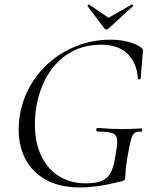

<svg xmlns="http://www.w3.org/2000/svg" viewBox="-20 -810 671 842"><path d="M62 -241Q62 -274 68 -310Q85 -404 142.5 -478.5Q200 -553 284.5 -594.5Q369 -636 464 -636Q506 -636 542.5 -626.5Q579 -617 601 -600Q606 -595 606.5 -591.5Q607 -588 606.5 -583.5Q606 -579 606 -577L597 -466Q596 -462 590.5 -462Q585 -462 585 -466Q579 -538 537.5 -576Q496 -614 424 -614Q313 -614 238 -542Q163 -470 140 -346Q133 -305 133 -263Q133 -186 160.5 -127.5Q188 -69 238.5 -37.5Q289 -6 356 -6Q399 -6 424 -15.5Q449 -25 464 -50.5Q479 -76 486 -126Q494 -168 494 -188Q494 -216 476.5 -224.5Q459 -233 407 -233Q405 -233 403.5 -235.5Q402 -238 402 -241Q402 -244 403.5 -246.5Q405 -249 407 -249Q472 -244 514 -244Q555 -244 600 -247Q603 -247 603.5 -240Q604 -233 600 -233Q579 -234 569.5 -226.5Q560 -219 554 -196Q548 -173 538 -116Q531 -72 530.5 -54Q530 -36 529 -28Q528 -22 526 -20.5Q524 -19 517 -16Q410 12 330 12Q245 12 184.5 -20Q124 -52 93 -109.5Q62 -167 62 -241ZM364 -784Q364 -786 367 -788.5Q370 -791 371 -790L456 -732L557 -790H559Q562 -790 563.5 -787.5Q565 -785 563 -783L456 -685Q452 -681 446 -681Q441 -681 438 -685L364 -783Z"/></svg>

Font: Cormorant Infant
Style: Italic
Weight: 400
Italic angle: -10°
Designer: Christian Thalmann (Catharsis Fonts)
Foundry: Catharsis Fonts
Version: Version 4.000